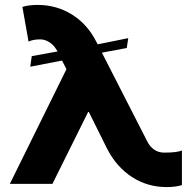

<svg xmlns="http://www.w3.org/2000/svg" viewBox="-20 -747 779 780"><path d="M20 0 250 -466 232 -501 103 -476 109 -519 214 -538 207 -549Q196 -566 179 -576.5Q162 -587 143 -587Q114 -587 96 -578L71 -719Q97 -727 133 -727Q210 -727 273 -687.5Q336 -648 372 -576L377 -567L501 -592L495 -552L394 -533L578 -173Q589 -151 606.5 -139Q624 -127 647 -127Q701 -127 719 -136V5Q693 13 657 13Q579 13 516 -28Q453 -69 415 -143L341 -292H338L193 0Z"/></svg>

Font: Non Bureau Extended
Style: Bold
Weight: 700
Width: 7
Designer: Jona Saucedo
Foundry: Non Foundry
Version: Version 1.000; ttfautohint (v1.8.4)